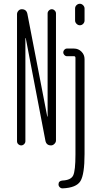

<svg xmlns="http://www.w3.org/2000/svg" viewBox="-20 -780 540 1030"><path d="M382.8 -734.4Q382.8 -745.1 390.6 -752.4Q398.4 -759.8 408.2 -759.8Q418 -759.8 425.8 -752Q433.6 -744.1 433.6 -734.4V-669.9Q433.6 -660.2 426.3 -652.3Q418.9 -644.5 408.2 -644.5Q398.4 -644.5 390.6 -652.3Q382.8 -660.2 382.8 -669.9ZM315.4 230.5Q306.6 230.5 300.3 224.1Q293.9 217.8 293.9 209Q293.9 190.4 314.5 188.5Q360.4 186.5 372.6 161.1Q384.8 135.7 384.8 48.8V-469.7Q384.8 -478.5 377 -478.5H338.9Q331.1 -478.5 325.2 -484.9Q319.3 -491.2 319.3 -499Q319.3 -506.8 325.2 -513.2Q331.1 -519.5 338.9 -519.5H377Q400.4 -519.5 417 -502.9Q433.6 -486.3 433.6 -462.9V45.9Q433.6 155.3 411.6 191.4Q389.6 227.5 315.4 230.5ZM71.3 -22.5V-704.1Q71.3 -713.9 78.6 -722.2Q85.9 -730.5 96.7 -730.5Q122.1 -730.5 127 -705.1L233.4 -155.3Q233.4 -154.3 234.4 -154.3Q235.4 -154.3 235.4 -155.3V-708Q235.4 -716.8 242.2 -723.6Q249 -730.5 257.8 -730.5Q266.6 -730.5 273.4 -723.6Q280.3 -716.8 280.3 -708V-26.4Q280.3 -16.6 272 -8.3Q263.7 0 253.9 0Q228.5 0 223.6 -25.4L118.2 -575.2Q118.2 -576.2 117.2 -576.2Q116.2 -576.2 116.2 -575.2V-22.5Q116.2 -13.7 109.4 -6.8Q102.5 0 93.8 0Q85 0 78.1 -6.3Q71.3 -12.7 71.3 -22.5Z"/></svg>

Font: Rounded-X Mgen+ 1mn light
Style: Regular
Weight: 200
Designer: [Source Han Sans]
Ryoko NISHIZUKA  (kana & ideographs); Paul D. Hunt (Latin, Greek & Cyrillic); Wenlong ZHANG  (bopomofo
Version: Version 1.059.20150602